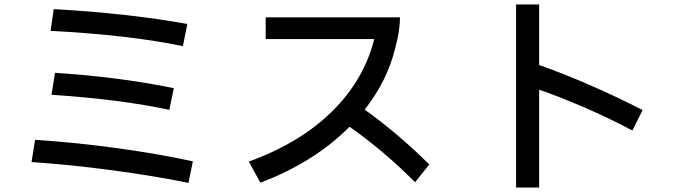

<svg xmlns="http://www.w3.org/2000/svg" viewBox="-20 -810 3040 865"><path d="M222 -769Q558 -750 824 -702L804 -602Q566 -652 208 -671ZM228 -482Q377 -472 505 -455.5Q633 -439 763 -413L743 -315Q526 -362 212 -383ZM138 -180Q325 -168 515 -141.5Q705 -115 849 -83L829 14Q684 -16 492 -42Q300 -68 122 -80Z M1914 -69 1850 11Q1711 -129 1555 -239Q1393 -77 1153 13L1101 -82Q1332 -166 1476 -308Q1620 -450 1666 -634H1177V-732H1782Q1782 -673 1761 -595Q1726 -448 1623 -316Q1773 -209 1914 -69Z M2829 -222Q2724 -278 2611.5 -326.5Q2499 -375 2409 -406V35H2305V-790H2409V-517Q2510 -482 2634.5 -428Q2759 -374 2875 -314Z"/></svg>

Font: IBM Plex Sans JP Medium
Style: Regular
Weight: 500
Designer: Mike Abbink; Paul van der Laan; Pieter van Rosmalen; Wujin Sim; Yejin Wi; Jinhee Kim; Boomi Park; Yona Kim; Kichan Ma
Foundry: Sandoll Inc.
Version: Version 1.001